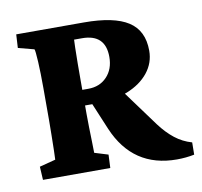

<svg xmlns="http://www.w3.org/2000/svg" viewBox="-60 -524 628 597"><g transform="rotate(-10 254.0 -225.0)"><path d="M31.2 0 28.8 -42 79.6 -55.2Q80.1 -61.5 80.6 -83.7Q81.1 -106 81.5 -132.6Q82 -159.2 82 -177.7V-281.7Q82 -328.1 80.1 -364Q78.1 -399.9 75.7 -404.3L25.4 -417.5L27.8 -460H241.2Q336.4 -460 381.3 -430.9Q426.3 -401.9 426.3 -338.4Q426.3 -299.8 402.1 -269.5Q377.9 -239.3 335.4 -222.2Q293 -205.1 237.8 -205.1H184.1V-254.4H219.2Q255.4 -254.4 278.1 -278.3Q300.8 -302.2 300.8 -340.8Q300.8 -412.6 227.1 -412.6H202.1Q201.7 -409.2 201.2 -387.9Q200.7 -366.7 200.4 -338.4Q200.2 -310.1 200.2 -285.2V-177.7Q200.2 -161.1 200.7 -137Q201.2 -112.8 201.9 -90.1Q202.6 -67.4 202.6 -55.2L245.6 -42L243.7 0ZM452.6 9.8Q314 9.8 258.3 -121.1L217.8 -217.8L313.5 -240.2L409.7 -108.9Q431.2 -80.1 455.1 -61.3Q479 -42.5 508.3 -34.2L507.8 4.4Q481.4 9.8 452.6 9.8Z"/></g></svg>

Font: Lateef ExtraBold
Style: Regular
Weight: 800
Designer: SIL International
Foundry: SIL International
Version: Version 4.200